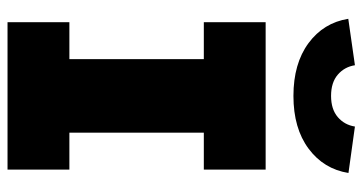

<svg xmlns="http://www.w3.org/2000/svg" viewBox="-252 -734 986 523"><g transform="rotate(90 241.5 -473.0)"><path d="M41 0V-168.5H141.6V-534.7H41V-703.1H442.4V-534.7H341.8V-168.5H442.4V0ZM241.7 -778.8Q153.8 -778.8 98.1 -819.8Q42.5 -860.8 31.7 -928.2L158.2 -946.3Q162.6 -918 183.8 -899.7Q205.1 -881.3 241.7 -881.3Q278.3 -881.3 299.6 -899.7Q320.8 -918 325.2 -946.3L451.7 -928.7Q440.9 -861.3 385.5 -820.1Q330.1 -778.8 241.7 -778.8Z"/></g></svg>

Font: Schibsted Grotesk Black
Style: Regular
Weight: 900
Designer: Bakken & Baeck AS, Henrik Kongsvoll
Foundry: Schibsted ASA
Version: Version 1.100;gftools[0.9.25]